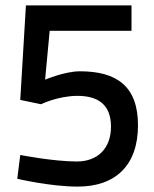

<svg xmlns="http://www.w3.org/2000/svg" viewBox="-20 -681 570 711"><path d="M76 -661 55 -311 132 -295C132 -295 195 -326 267 -326C340 -326 391 -296 391 -212C391 -130 340 -83 265 -83C178 -83 55 -107 55 -107L44 -19C44 -19 166 10 268 10C408 10 491 -69 491 -217C491 -361 413 -417 276 -417C220 -417 147 -386 147 -386L164 -567H467V-661Z"/></svg>

Font: TitilliumText22L
Style: 600 wt
Weight: 600
Designer: Campivisivi
Foundry: Campivisivi
Version: 1.000